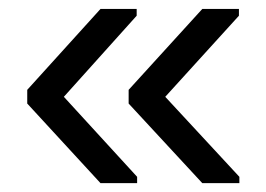

<svg xmlns="http://www.w3.org/2000/svg" viewBox="-20 -479 596 430"><path d="M516.1 -68.8H433.1L268.1 -247.1V-277.8L433.1 -459H515.1V-443.8L350.1 -262.2L516.1 -83ZM287.1 -68.8H205.1L41 -247.1V-277.8L205.1 -459H286.1V-443.8L123 -262.2L287.1 -83Z"/></svg>

Font: Libra Sans Modern
Style: Regular
Weight: 400
Foundry: Stefan Peev, Context Ltd
Version: Version 1.000